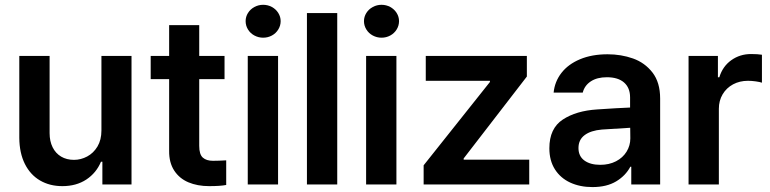

<svg xmlns="http://www.w3.org/2000/svg" viewBox="-20 -761 3178 792"><path d="M398.4 -530.3H522.5V0H402.3V-93.8H396.5Q377.4 -47.9 336.2 -20.5Q294.9 6.8 237.3 6.8Q185.1 6.8 145 -16.6Q105 -40 82.5 -85Q60.1 -129.9 59.6 -192.4V-530.3H184.6V-211.9Q184.6 -178.7 197 -153.6Q209.5 -128.4 232.2 -115Q254.9 -101.6 285.2 -101.6Q313.5 -101.6 339.6 -115.5Q365.7 -129.4 382.1 -156.7Q398.4 -184.1 398.4 -222.7Z M906.2 -434.6H801.8V-159.2Q801.8 -124 816.7 -110.8Q831.5 -97.7 858.4 -97.7Q881.8 -97.7 913.1 -99.6V2Q888.7 6.8 842.8 6.8Q794.4 6.8 757.1 -9Q719.7 -24.9 698.5 -57.6Q677.2 -90.3 677.7 -138.7V-434.6H601.6V-530.3H677.7V-657.2H801.8V-530.3H906.2Z M1002 -530.3H1127V0H1002ZM993.2 -673.8Q993.2 -691.9 1002.9 -707.5Q1012.7 -723.1 1029.5 -732.2Q1046.4 -741.2 1065.4 -741.2Q1085 -741.2 1101.6 -732.2Q1118.2 -723.1 1127.9 -707.5Q1137.7 -691.9 1137.7 -673.8Q1137.7 -655.3 1127.9 -639.4Q1118.2 -623.5 1101.6 -614.5Q1085 -605.5 1065.4 -605.5Q1046.4 -605.5 1029.5 -614.5Q1012.7 -623.5 1002.9 -639.4Q993.2 -655.3 993.2 -673.8Z M1371.1 0H1246.1V-707H1371.1Z M1490.2 -530.3H1615.2V0H1490.2ZM1481.4 -673.8Q1481.4 -691.9 1491.2 -707.5Q1501 -723.1 1517.8 -732.2Q1534.7 -741.2 1553.7 -741.2Q1573.2 -741.2 1589.8 -732.2Q1606.4 -723.1 1616.2 -707.5Q1626 -691.9 1626 -673.8Q1626 -655.3 1616.2 -639.4Q1606.4 -623.5 1589.8 -614.5Q1573.2 -605.5 1553.7 -605.5Q1534.7 -605.5 1517.8 -614.5Q1501 -623.5 1491.2 -639.4Q1481.4 -655.3 1481.4 -673.8Z M1727.5 -79.1 2001 -422.9V-427.7H1736.3V-530.3H2153.3V-445.3L1892.6 -107.4V-102.5H2163.1V0H1727.5Z M2443.4 -309.6Q2527.8 -315.4 2579.1 -317.4V-359.4Q2579.1 -398.9 2554.2 -420.7Q2529.3 -442.4 2483.4 -442.4Q2442.9 -442.4 2417 -425.3Q2391.1 -408.2 2383.8 -378.9H2263.7Q2268.1 -424.3 2295.9 -460.2Q2323.7 -496.1 2372.6 -516.6Q2421.4 -537.1 2486.3 -537.1Q2542 -537.1 2591.1 -519.8Q2640.1 -502.4 2671.6 -461.7Q2703.1 -420.9 2703.1 -354.5V0H2584V-73.2H2580.1Q2560.5 -36.1 2521.5 -12.7Q2482.4 10.7 2423.8 10.7Q2372.6 10.7 2332.3 -7.8Q2292 -26.4 2269 -62.5Q2246.1 -98.6 2246.1 -149.4Q2246.1 -231.4 2301.5 -267.8Q2356.9 -304.2 2443.4 -309.6ZM2456.1 -81.1Q2492.7 -81.1 2521 -95.7Q2549.3 -110.4 2564.7 -135.5Q2580.1 -160.6 2580.1 -190.4L2579.6 -233.9L2462.9 -226.6Q2417 -222.7 2391.6 -203.6Q2366.2 -184.6 2366.2 -150.4Q2366.2 -116.7 2390.6 -98.9Q2415 -81.1 2456.1 -81.1Z M2820.3 -530.3H2941.4V-442.4H2947.3Q2960.9 -487.3 2996.6 -512.7Q3032.2 -538.1 3078.1 -538.1Q3105.5 -538.1 3123 -535.2V-419.9Q3114.7 -422.9 3097.7 -425.3Q3080.6 -427.7 3065.4 -427.7Q3031.2 -427.7 3003.9 -413.1Q2976.6 -398.4 2960.9 -372.1Q2945.3 -345.7 2945.3 -312.5V0H2820.3Z"/></svg>

Font: Pretendard SemiBold
Style: Regular
Weight: 600
Designer: Base glyphs from Inter by Rasmus Andersson; Hangeul glyphs from Noto Sans CJK(Source Han Sans) by Jang Soo-young and Kan
Foundry: Kil Hyung-jin
Version: Version 1.309